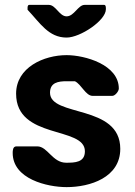

<svg xmlns="http://www.w3.org/2000/svg" viewBox="-20 -760 554 787"><path d="M32 -133C32 -26 174 7 253 7C349 7 473 -32 473 -150C473 -334 185 -279 185 -380C185 -422 219 -427 253 -427H287C314 -414 331 -367 360 -367H440C452 -367 467 -386 467 -397C467 -495 328 -534 253 -534C160 -534 46 -484 46 -376C46 -187 328 -244 328 -140C328 -94 287 -93 251 -93C195 -93 175 -160 133 -160H47C32 -160 32 -141 32 -133ZM93 -720C144 -666 179 -606 253 -606C309 -606 414 -676 414 -722C414 -726 415 -740 407 -740H327C300 -740 284 -693 253 -693C223 -693 209 -740 180 -740H100C93 -740 93 -731 93 -727Z"/></svg>

Font: Asimov Print
Style: C
Weight: 500
Designer: Google
Version: Version 2.000980: 2014